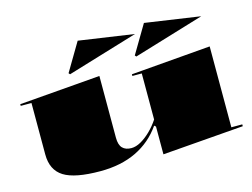

<svg xmlns="http://www.w3.org/2000/svg" viewBox="-101 -916 1447 1103"><g transform="rotate(-15 622.0 -364.0)"><path d="M370 15Q219 15 153.5 -26Q88 -67 88 -160V-466H24V-476L505 -515V-148Q505 -105 523.5 -86Q542 -67 576 -67Q603 -67 632.5 -83.5Q662 -100 691 -128Q720 -156 744 -192V-466H688V-476L1161 -515V-34H1226V-23L744 15V-150L735 -158Q676 -73 584.5 -29Q493 15 370 15ZM739 -568 732 -576 831 -743 1159 -695ZM345 -568 338 -576 437 -743 765 -695Z"/></g></svg>

Font: Kalnia Expanded SemiBold
Style: Regular
Weight: 600
Width: 7
Designer: Frida Medrano
Foundry: Frida Medrano
Version: Version 1.105